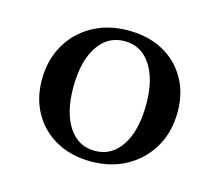

<svg xmlns="http://www.w3.org/2000/svg" viewBox="-72 -517 705 618"><g transform="rotate(15 281.0 -207.5)"><path d="M276.6 11.3Q211.3 11.3 161.7 -15.7Q112.1 -42.7 84.3 -91.1Q56.5 -139.5 56.5 -202.4Q56.5 -268.5 85.9 -319.4Q115.3 -370.2 166.9 -398.8Q218.5 -427.4 285.5 -427.4Q351.6 -427.4 400.8 -400.8Q450 -374.2 477.8 -326.2Q505.6 -278.2 505.6 -215.3Q505.6 -148.4 476.2 -97.6Q446.8 -46.8 395.2 -17.7Q343.5 11.3 276.6 11.3ZM279.8 -25Q336.3 -25 369 -75.4Q401.6 -125.8 401.6 -212.1Q401.6 -295.2 369.8 -343.1Q337.9 -391.1 282.3 -391.1Q225.8 -391.1 193.1 -341.1Q160.5 -291.1 160.5 -204.8Q160.5 -121.8 192.3 -73.4Q224.2 -25 279.8 -25Z"/></g></svg>

Font: Playfair 9pt SemiBold
Style: Regular
Weight: 600
Designer: Claus Eggers Sørensen
Foundry: Claus Eggers Sørensen
Version: Version 2.001;gftools[0.9.30]